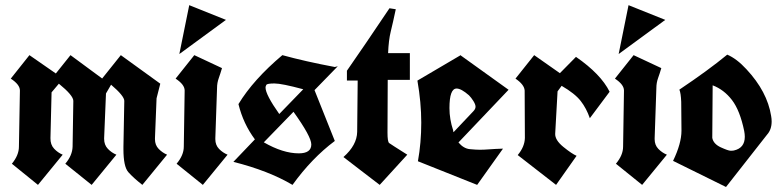

<svg xmlns="http://www.w3.org/2000/svg" viewBox="-20 -745 3085 758"><path d="M200.2 -454.6 258.3 -527.3 383.3 -435.1 457 -527.3 612.8 -414.6 598.1 -356.9 591.8 -199.7Q591.8 -197.3 591.8 -195.3Q591.8 -172.4 606.4 -157.2Q621.1 -142.1 639.6 -134.3L542 -15.1Q505.9 -43.5 486.6 -65.4Q467.3 -87.4 467.3 -155.8Q467.3 -160.6 467.3 -166L470.7 -346.7Q470.7 -366.2 418.5 -410.6L398.4 -376L391.1 -199.7Q391.1 -198.2 391.1 -196.8Q391.1 -172.9 405.8 -157.5Q420.4 -142.1 439.5 -134.3L341.8 -15.1L237.8 -98.6Q265.6 -131.3 266.6 -166L269.5 -346.7Q269.5 -368.2 212.4 -414.6L183.6 -380.4L179.2 -199.7Q178.7 -173.8 193.6 -158Q208.5 -142.1 227.5 -134.3L129.9 -15.1L26.9 -98.6Q54.7 -132.3 54.7 -166L58.6 -387.7Q58.6 -411.1 22.5 -434.6L96.2 -527.3L200.2 -455.1Z M673.3 -434.6 747.1 -527.3 856.4 -476.1Q850.6 -456.1 843.8 -437Q836.9 -418 836.9 -397.9L830.1 -199.7Q830.1 -197.3 830.1 -195.3Q830.1 -172.4 844.7 -157.2Q859.4 -142.1 878.4 -134.3L780.8 -15.1L677.2 -98.6Q705.6 -132.3 705.6 -166L709 -387.7Q709 -411.1 673.3 -434.6ZM688 -531.7 727.1 -724.6 872.1 -666.5Z M901.4 -106 986.3 -194.8Q940.4 -256.3 921.4 -334Q980 -430.7 1094.7 -527.3Q1185.1 -502.4 1301.8 -480.5L1313.5 -483.4L1221.7 -389.2L1301.8 -188.5Q1210.9 -120.6 1134.8 -15.1Q1039.6 -71.3 901.4 -106ZM1159.7 -139.6Q1209 -139.6 1209 -174.8Q1209 -205.6 1138.7 -303.7L1021.5 -183.1Q1097.2 -139.6 1159.7 -139.6ZM1082.5 -294.9 1177.2 -392.6Q1092.3 -415.5 1063.5 -415.5Q1034.7 -415.5 1031.5 -409.9Q1028.3 -404.3 1028.3 -399.4Q1028.3 -371.6 1082.5 -294.9Z M1587.9 -134.3 1479 -15.1Q1443.4 -42.5 1407.2 -70.1Q1371.1 -97.7 1335.9 -125Q1389.2 -171.9 1390.1 -224.6L1392.1 -427.2H1349.6V-465.8Q1416 -561 1517.6 -712.4L1542.5 -708.5Q1531.2 -655.3 1522.7 -620.8Q1514.2 -586.4 1512.2 -535.2H1598.1V-429.7H1510.7L1509.8 -221.7Q1509.8 -185.1 1516.4 -180.2Q1522.9 -175.3 1587.9 -134.3Z M1863.8 -15.1 1629.9 -108.4Q1643.1 -181.6 1643.1 -261Q1643.1 -340.3 1627.9 -426.8L1796.4 -525.9V-527.3L1797.4 -526.9H1797.9L1987.8 -390.6L1790 -182.6Q1810.1 -158.7 1834.5 -156.2Q1858.9 -153.8 1874.8 -153.8Q1890.6 -153.8 1912.4 -155.5Q1934.1 -157.2 1965.8 -158.2Q1939.9 -122.1 1914.6 -86.4Q1889.2 -50.8 1863.8 -15.1ZM1782.7 -395.5Q1754.4 -395.5 1754.4 -318.4Q1754.4 -274.4 1769 -230.5Q1769 -226.1 1770.5 -223.1L1849.1 -306.2Q1857.4 -314.9 1857.4 -323.7Q1857.4 -332.5 1848.9 -346.2Q1840.3 -359.9 1831.5 -368.7Q1800.8 -395.5 1782.7 -395.5Z M2190.4 -456.1 2253.9 -520.5Q2352.1 -452.6 2386.7 -382.8L2308.6 -278.3Q2295.4 -316.9 2272.7 -346.2Q2250 -375.5 2197.3 -406.2L2181.2 -384.3L2171.9 -217.8Q2170.4 -192.4 2204.1 -165Q2237.8 -137.7 2256.3 -129.9L2175.3 -15.1L2023.9 -132.8Q2051.3 -165.5 2052.2 -200.2L2051.3 -387.7Q2049.8 -411.1 2015.1 -434.6L2088.9 -527.3Z M2407.7 -434.6 2481.4 -527.3 2590.8 -476.1Q2585 -456.1 2578.1 -437Q2571.3 -418 2571.3 -397.9L2564.5 -199.7Q2564.5 -197.3 2564.5 -195.3Q2564.5 -172.4 2579.1 -157.2Q2593.8 -142.1 2612.8 -134.3L2515.1 -15.1L2411.6 -98.6Q2439.9 -132.3 2439.9 -166L2443.4 -387.7Q2443.4 -411.1 2407.7 -434.6ZM2422.4 -531.7 2461.4 -724.6 2606.4 -666.5Z M2662.1 -391.1Q2775.9 -467.3 2851.1 -529.3Q2888.7 -513.2 2926.8 -471.7Q3009.3 -383.3 3024.4 -287.1Q3026.4 -275.9 3026.4 -265.6Q3026.4 -233.4 3008.3 -213.4L2846.2 -6.8L2637.2 -109.9Q2670.4 -178.7 2670.4 -229L2669.4 -342.8Q2668 -377.9 2662.1 -391.1ZM2793.5 -408.2 2792 -200.7Q2796.4 -176.8 2825.7 -163.3Q2855 -149.9 2864.5 -149.9Q2874 -149.9 2877.4 -150.9Q2920.4 -160.6 2920.4 -205.1Q2920.4 -215.3 2918 -228Q2901.4 -308.6 2869.9 -349.9Q2838.4 -391.1 2793.5 -408.2Z"/></svg>

Font: UnifrakturCook
Style: Bold
Weight: 700
Designer: j. 'mach' wust
Version: Version 2011-09-01